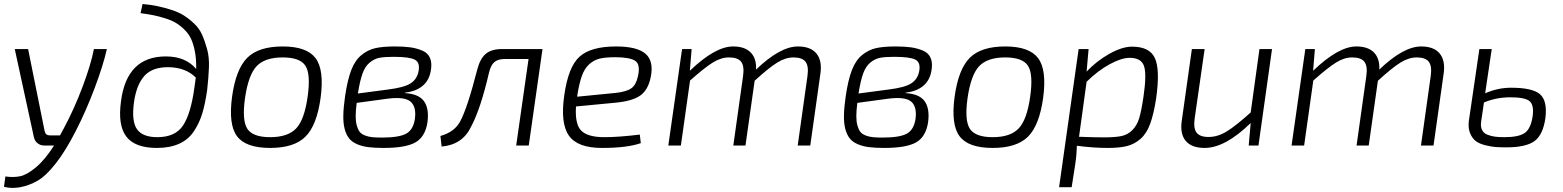

<svg xmlns="http://www.w3.org/2000/svg" viewBox="-25 -730 7838 963"><path d="M446 -484H511Q493 -403 449.5 -287.5Q406 -172 354 -71Q304 27 254.5 90Q205 153 162.5 177Q120 201 76.5 209Q33 217 -5 207L2 155Q42 161 76 154Q110 147 155.5 109Q201 71 246 0H198Q178 0 163.5 -11.5Q149 -23 145 -42L49 -484H116L199 -72Q204 -51 224 -51H276L296 -88Q347 -183 389 -294.5Q431 -406 446 -484Z M680 -664 690 -710Q732 -706 765.5 -699Q799 -692 835 -680.5Q871 -669 897 -652.5Q923 -636 948.5 -612Q974 -588 988 -557Q1002 -526 1013.5 -484.5Q1025 -443 1023 -392Q1021 -341 1014 -278Q1004 -209 989.5 -161Q975 -113 947.5 -71.5Q920 -30 873.5 -9Q827 12 762 12Q652 12 608.5 -45Q565 -102 582 -223Q611 -447 807 -447Q906 -447 959 -384Q960 -431 953 -469Q946 -507 934 -533.5Q922 -560 900.5 -581Q879 -602 857.5 -615Q836 -628 804 -638Q772 -648 745 -653.5Q718 -659 680 -664ZM764 -42Q854 -42 893 -100.5Q932 -159 950 -290Q952 -305 957 -341Q905 -393 817 -393Q737 -393 698 -348Q659 -303 647 -217Q634 -122 662 -82Q690 -42 764 -42Z M1583 -239Q1564 -101 1507 -44.5Q1450 12 1330 12Q1208 12 1164 -46.5Q1120 -105 1139 -245Q1158 -383 1215 -440Q1272 -497 1393 -497Q1514 -497 1558 -438Q1602 -379 1583 -239ZM1393 -442Q1304 -442 1262.5 -398.5Q1221 -355 1204 -239Q1188 -126 1215.5 -84Q1243 -42 1330 -42Q1419 -42 1460.5 -86Q1502 -130 1518 -245Q1534 -358 1507 -400Q1480 -442 1393 -442Z M2006 -265V-263Q2075 -259 2101.5 -222.5Q2128 -186 2119 -117Q2108 -44 2059 -16Q2010 12 1899 12Q1854 12 1822.5 8Q1791 4 1765.5 -7Q1740 -18 1725.5 -36.5Q1711 -55 1703.5 -84Q1696 -113 1697 -153.5Q1698 -194 1706 -249Q1718 -330 1737 -379Q1756 -428 1788 -454Q1820 -480 1857.5 -488.5Q1895 -497 1956 -497Q2002 -497 2033.5 -492.5Q2065 -488 2093.5 -476Q2122 -464 2132.5 -437.5Q2143 -411 2135 -371Q2117 -279 2006 -265ZM1770 -261 1921 -281Q2002 -291 2034 -311.5Q2066 -332 2074 -371Q2083 -416 2056 -430.5Q2029 -445 1949 -445Q1903 -445 1877.5 -440Q1852 -435 1829 -416Q1806 -397 1793 -360.5Q1780 -324 1770 -261ZM1919 -235 1764 -214Q1759 -175 1759 -147.5Q1759 -120 1764.5 -100.5Q1770 -81 1778.5 -69.5Q1787 -58 1804.5 -51Q1822 -44 1841.5 -42Q1861 -40 1891 -40Q1976 -40 2012 -59.5Q2048 -79 2056 -134Q2064 -195 2034 -220.5Q2004 -246 1919 -235Z M2696 -484 2627 0H2564L2626 -434H2506Q2473 -434 2455 -419Q2437 -404 2428 -367Q2386 -185 2338 -95Q2295 -4 2190 5L2184 -48Q2255 -68 2283 -121Q2319 -187 2369 -382Q2383 -436 2411.5 -460Q2440 -484 2493 -484Z M3184 -55 3189 -12Q3120 12 2994 12Q2872 12 2828.5 -49.5Q2785 -111 2805 -251Q2825 -395 2882 -446Q2939 -497 3065 -497Q3170 -497 3212.5 -460.5Q3255 -424 3239 -344Q3226 -279 3186.5 -251Q3147 -223 3063 -215L2864 -196Q2858 -106 2891 -74Q2924 -42 3006 -42Q3078 -42 3184 -55ZM2870 -245 3063 -264Q3118 -270 3142 -287.5Q3166 -305 3175 -349Q3188 -408 3160 -425.5Q3132 -443 3060 -443Q3012 -443 2983 -436Q2954 -429 2930.5 -408Q2907 -387 2893.5 -349.5Q2880 -312 2870 -249Z M3444 -484 3435 -375Q3562 -497 3652 -497Q3711 -497 3740.5 -466.5Q3770 -436 3767 -381Q3888 -497 3977 -497Q4041 -497 4070 -461.5Q4099 -426 4090 -362L4039 0H3976L4025 -349Q4032 -399 4015 -420.5Q3998 -442 3955 -442Q3915 -442 3873 -416Q3831 -390 3760 -325L3714 0H3653L3702 -349Q3709 -398 3692.5 -420Q3676 -442 3631 -442Q3591 -442 3549.5 -416Q3508 -390 3436 -326L3390 0H3327L3396 -484Z M4517 -265V-263Q4586 -259 4612.5 -222.5Q4639 -186 4630 -117Q4619 -44 4570 -16Q4521 12 4410 12Q4365 12 4333.5 8Q4302 4 4276.5 -7Q4251 -18 4236.5 -36.5Q4222 -55 4214.5 -84Q4207 -113 4208 -153.5Q4209 -194 4217 -249Q4229 -330 4248 -379Q4267 -428 4299 -454Q4331 -480 4368.5 -488.5Q4406 -497 4467 -497Q4513 -497 4544.5 -492.5Q4576 -488 4604.5 -476Q4633 -464 4643.5 -437.5Q4654 -411 4646 -371Q4628 -279 4517 -265ZM4281 -261 4432 -281Q4513 -291 4545 -311.5Q4577 -332 4585 -371Q4594 -416 4567 -430.5Q4540 -445 4460 -445Q4414 -445 4388.5 -440Q4363 -435 4340 -416Q4317 -397 4304 -360.5Q4291 -324 4281 -261ZM4430 -235 4275 -214Q4270 -175 4270 -147.5Q4270 -120 4275.5 -100.5Q4281 -81 4289.5 -69.5Q4298 -58 4315.5 -51Q4333 -44 4352.5 -42Q4372 -40 4402 -40Q4487 -40 4523 -59.5Q4559 -79 4567 -134Q4575 -195 4545 -220.5Q4515 -246 4430 -235Z M5207 -239Q5188 -101 5131 -44.5Q5074 12 4954 12Q4832 12 4788 -46.5Q4744 -105 4763 -245Q4782 -383 4839 -440Q4896 -497 5017 -497Q5138 -497 5182 -438Q5226 -379 5207 -239ZM5017 -442Q4928 -442 4886.5 -398.5Q4845 -355 4828 -239Q4812 -126 4839.5 -84Q4867 -42 4954 -42Q5043 -42 5084.5 -86Q5126 -130 5142 -245Q5158 -358 5131 -400Q5104 -442 5017 -442Z M5435 -484 5425 -371Q5475 -424 5539 -460Q5603 -496 5653 -496Q5741 -496 5767.5 -438.5Q5794 -381 5774 -238Q5762 -159 5744 -109.5Q5726 -60 5695.5 -33.5Q5665 -7 5628 2.5Q5591 12 5532 12Q5458 12 5376 1Q5375 48 5368 94L5350 209H5287L5385 -484ZM5425 -320 5387 -44Q5466 -41 5511 -41Q5568 -41 5599.5 -47.5Q5631 -54 5654.5 -77.5Q5678 -101 5689 -138Q5700 -175 5710 -243Q5727 -357 5713 -398.5Q5699 -440 5641 -440Q5600 -440 5541 -408Q5482 -376 5425 -320Z M6355 -484 6287 0H6238L6248 -113Q6120 12 6017 12Q5952 12 5922.5 -23Q5893 -58 5902 -122L5953 -484H6017L5967 -136Q5960 -87 5976.5 -65Q5993 -43 6037 -43Q6083 -43 6129 -71.5Q6175 -100 6248 -166L6292 -484Z M6570 -484 6561 -375Q6688 -497 6778 -497Q6837 -497 6866.5 -466.5Q6896 -436 6893 -381Q7014 -497 7103 -497Q7167 -497 7196 -461.5Q7225 -426 7216 -362L7165 0H7102L7151 -349Q7158 -399 7141 -420.5Q7124 -442 7081 -442Q7041 -442 6999 -416Q6957 -390 6886 -325L6840 0H6779L6828 -349Q6835 -398 6818.5 -420Q6802 -442 6757 -442Q6717 -442 6675.5 -416Q6634 -390 6562 -326L6516 0H6453L6522 -484Z M7457 -484 7424 -262Q7487 -290 7554 -290Q7663 -290 7700 -256.5Q7737 -223 7726 -137Q7714 -53 7671 -22Q7628 9 7531 9Q7499 9 7477 7.5Q7455 6 7425 -1.5Q7395 -9 7377.5 -22Q7360 -35 7349 -60.5Q7338 -86 7342 -122L7395 -484ZM7418 -216 7404 -121Q7400 -96 7408 -79Q7416 -62 7435 -54.5Q7454 -47 7473.5 -44.5Q7493 -42 7520 -42Q7593 -42 7623 -63.5Q7653 -85 7662 -146Q7670 -202 7647.5 -222Q7625 -242 7551 -242Q7480 -242 7418 -216Z"/></svg>

Font: Exo 2.0 Light
Style: Italic
Weight: 300
Italic angle: -8°
Designer: Natanael Gama
Version: Version 1.001;PS 001.001;hotconv 1.0.70;makeotf.lib2.5.58329